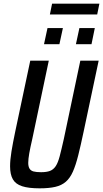

<svg xmlns="http://www.w3.org/2000/svg" viewBox="-20 -1019 562 1047"><path d="M196 8Q136 8 100.5 -3.5Q65 -15 50 -41.5Q35 -68 35 -112Q35 -147 42.5 -193Q50 -239 63 -301L145 -688H246L156 -261Q145 -214 139.5 -182.5Q134 -151 134 -131Q134 -111 141 -99.5Q148 -88 163 -84Q178 -80 204 -80Q234 -80 252.5 -87Q271 -94 283.5 -112.5Q296 -131 305.5 -167Q315 -203 328 -261L418 -688H518L436 -301Q420 -225 406.5 -171.5Q393 -118 377.5 -83Q362 -48 339 -28Q316 -8 281.5 0Q247 8 196 8ZM394 -778 413 -866H497L479 -778ZM220 -778 239 -866H323L304 -778ZM252 -940 264 -999H522L510 -940Z"/></svg>

Font: Saira Condensed Medium
Style: Italic
Weight: 500
Width: 3
Italic angle: -12°
Designer: Hector Gatti with collaboration of the Omnibus-Type team
Foundry: Omnibus-Type
Version: Version 1.101